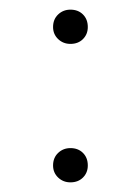

<svg xmlns="http://www.w3.org/2000/svg" viewBox="-20 -374 291 398"><path d="M126 4Q111 4 100.5 -6Q90 -16 90 -31Q90 -47 100.5 -57Q111 -67 126 -67Q142 -67 152 -57Q162 -47 162 -31Q162 -16 152 -6Q142 4 126 4ZM126 -283Q111 -283 100.5 -293Q90 -303 90 -318Q90 -334 100.5 -344Q111 -354 126 -354Q142 -354 152 -344Q162 -334 162 -318Q162 -303 152 -293Q142 -283 126 -283Z"/></svg>

Font: Ysabeau SC ExtraLight
Style: Regular
Weight: 250
Designer: Christian Thalmann (Catharsis Fonts)
Version: Version 2.001;gftools[0.9.30]; featfreeze: smcp